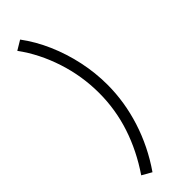

<svg xmlns="http://www.w3.org/2000/svg" viewBox="-311 -799 963 963"><g transform="rotate(-45 171.0 -317.0)"><path d="M101 153 50 124Q120 21 156.5 -89.5Q193 -200 193 -317Q193 -438 155.5 -552.5Q118 -667 52 -757L102 -787Q149 -724 182.5 -647Q216 -570 234 -486Q252 -402 252 -317Q252 -195 213.5 -74.5Q175 46 101 153Z"/></g></svg>

Font: Zen Kaku Gothic New
Style: Regular
Weight: 400
Designer: Yoshimichi Ohira
Foundry: Positype
Version: Version 1.001